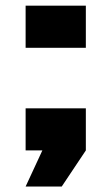

<svg xmlns="http://www.w3.org/2000/svg" viewBox="-20 -539 399 688"><path d="M71.8 -367.7V-518.6H287.6V-367.7ZM71.8 129.4 131.8 0H71.8V-150.9H287.6V0L201.2 129.4Z"/></svg>

Font: Black Ops One
Style: Regular
Weight: 400
Designer: James Grieshaber, Eben Sorkin
Foundry: Sorkin Type Co.
Version: Version 1.004; ttfautohint (v1.8.4.7-5d5b)